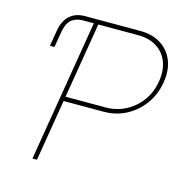

<svg xmlns="http://www.w3.org/2000/svg" viewBox="-107 -826 880 924"><g transform="rotate(15 332.5 -364.0)"><path d="M77.6 -545.9 90.8 -625Q99.1 -674.8 128.2 -701.2Q157.2 -727.5 203.6 -727.5H257.3L253.4 -705.1H201.7Q163.1 -705.1 141.6 -685.5Q120.1 -666 113.3 -625L100.1 -545.9ZM136.7 0 257.3 -727.5H479Q539.6 -727.5 582 -700.7Q624.5 -673.8 643.3 -626.2Q662.1 -578.6 651.4 -516.1Q641.1 -454.6 606.7 -407.2Q572.3 -359.9 521.2 -333Q470.2 -306.2 409.2 -306.2H199.2L202.6 -328.6H412.6Q466.8 -328.6 512.7 -352.5Q558.6 -376.5 589.4 -418.7Q620.1 -460.9 628.9 -516.1Q638.2 -572.3 621.6 -614.7Q605 -657.2 567.1 -681.2Q529.3 -705.1 475.1 -705.1H275.9L159.2 0Z"/></g></svg>

Font: Inter 20pt Thin
Style: Italic
Weight: 250
Italic angle: -9.3988°
Version: Version 4.001;git-66647c0bb